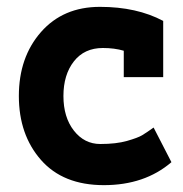

<svg xmlns="http://www.w3.org/2000/svg" viewBox="-20 -530 535 560"><path d="M480 -57Q402 10 283 10Q164 10 99.5 -63.5Q35 -137 35 -250Q35 -363 99.5 -436.5Q164 -510 271.5 -510Q379 -510 456 -469V-305H341V-382Q314 -390 280 -390Q226 -390 195.5 -351Q165 -312 165 -250Q165 -188 195.5 -149Q226 -110 272.5 -110Q319 -110 350.5 -119Q382 -128 394.5 -135.5Q407 -143 428 -158Z"/></svg>

Font: Cherry Swash
Style: Bold
Weight: 700
Designer: Kasatkina Nataliya
Foundry: Nataliya Kasatkina
Version: Version 1.001